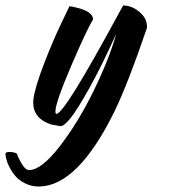

<svg xmlns="http://www.w3.org/2000/svg" viewBox="-184 -460 620 700"><path d="M69 -437Q73 -437 79 -436Q85 -435 100 -431Q115 -427 126.5 -422Q138 -417 147 -408Q156 -399 155 -388Q135 -358 76.5 -222Q18 -86 18 -53Q18 -45 22 -45Q51 -45 250 -413Q260 -431 265 -440Q296 -440 324.5 -416.5Q353 -393 352 -359Q283 -156 233 -53Q100 217 -40 220Q-41 220 -43 220Q-69 220 -91.5 209Q-114 198 -127 183Q-140 168 -149 150.5Q-158 133 -161 120Q-164 107 -164 100Q-164 94 -148 94Q-138 94 -129 97Q-120 100 -121 105Q-97 160 -79 160Q-79 160 -78 160Q-33 160 34.5 72.5Q102 -15 158 -130Q214 -245 240 -337Q185 -216 140.5 -136.5Q96 -57 72.5 -28.5Q49 0 37 0Q37 0 3 -6Q-62 -27 -63 -85Q-63 -92 -62 -100Q-56 -143 -23.5 -227.5Q9 -312 39 -374Z"/></svg>

Font: Vervelle
Style: Script
Weight: 400
Monospace: yes
Designer: Nur Solikh
Foundry: Astageni Type
Version: Version 1.0